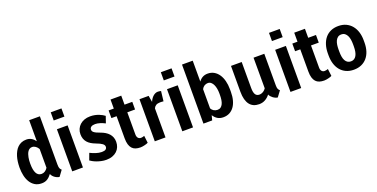

<svg xmlns="http://www.w3.org/2000/svg" viewBox="-21 -1539 4574 2327"><g transform="rotate(-20 2266.0 -376.0)"><path d="M180.7 -257.3Q180.7 -179.7 202.4 -138.7Q224.1 -97.7 268.6 -97.7Q293.5 -97.7 314.2 -111.6Q335 -125.5 348.6 -147.9V-389.2Q335 -413.6 314 -428.7Q293 -443.8 269.5 -443.8Q251 -443.8 237.1 -435.3Q223.1 -426.8 213.4 -412.4Q203.6 -397.9 197.3 -379.6Q190.9 -361.3 187.3 -341.8Q183.6 -322.3 182.1 -303Q180.7 -283.7 180.7 -267.6ZM42.5 -267.6Q43 -301.8 47.4 -336.2Q51.8 -370.6 61.3 -402.1Q70.8 -433.6 85.7 -461.2Q100.6 -488.8 121.6 -509Q142.6 -529.3 170.7 -541Q198.7 -552.7 233.9 -552.7Q270 -552.7 298.3 -536.6Q326.7 -520.5 348.6 -490.2V-761.2H486.8V-136.7Q486.8 -120.6 488.5 -109.6Q490.2 -98.6 493.4 -90.3Q496.6 -82 501.7 -75.7Q506.8 -69.3 514.2 -63L460 10.7Q447.8 9.8 432.9 4.2Q418 -1.5 404.1 -11Q390.1 -20.5 378.7 -33.7Q367.2 -46.9 361.3 -63Q335.4 -27.8 305.2 -8.8Q274.9 10.3 232.4 10.3Q180.2 10.3 144 -12.7Q107.9 -35.6 85.4 -73.2Q63 -110.8 52.7 -158.9Q42.5 -207 42.5 -257.3Z M765.1 -761.7V-656.2H627V-761.7ZM765.1 -543V0H627V-543Z M1111.8 -142.1Q1111.8 -152.8 1106.4 -162.4Q1101.1 -171.9 1089.4 -181.2Q1077.6 -190.4 1058.3 -200Q1039.1 -209.5 1011.2 -219.7Q978.5 -231.9 952.9 -247.6Q927.2 -263.2 909.7 -283.7Q892.1 -304.2 883.1 -330.1Q874 -356 874 -389.2Q874 -423.8 887.2 -453.9Q900.4 -483.9 924.3 -505.9Q948.2 -527.8 981.9 -540.3Q1015.6 -552.7 1057.1 -552.7Q1088.9 -552.7 1116.5 -547.1Q1144 -541.5 1167 -532.7Q1189.9 -523.9 1208 -513.4Q1226.1 -502.9 1238.8 -493.2L1209 -406.7Q1177.7 -422.9 1144.5 -433.3Q1111.3 -443.8 1083 -443.8Q1049.3 -443.8 1031.2 -431.4Q1013.2 -418.9 1013.2 -397Q1013.2 -387.2 1017.1 -378.4Q1021 -369.6 1031.5 -361.1Q1042 -352.5 1060.5 -343.5Q1079.1 -334.5 1108.4 -324.2Q1140.6 -313 1167 -296.9Q1193.4 -280.8 1211.9 -260Q1230.5 -239.3 1240.5 -213.1Q1250.5 -187 1250.5 -155.3Q1250.5 -120.1 1238.3 -89.8Q1226.1 -59.6 1202.4 -37.4Q1178.7 -15.1 1144.3 -2.4Q1109.9 10.3 1065.9 10.3Q1032.7 10.3 1001.5 3.4Q970.2 -3.4 943.8 -13.2Q917.5 -22.9 897.2 -34.2Q877 -45.4 865.7 -53.7L897.9 -140.6Q913.6 -132.8 931.9 -125Q950.2 -117.2 969.2 -111.1Q988.3 -105 1007.6 -101.3Q1026.9 -97.7 1045.4 -97.7Q1080.6 -97.7 1096.2 -109.4Q1111.8 -121.1 1111.8 -142.1Z M1360.8 -659.2H1499V-543H1599.1V-444.3H1499V-158.2Q1499 -142.1 1503.2 -130.4Q1507.3 -118.7 1514.2 -111.3Q1521 -104 1530 -100.3Q1539.1 -96.7 1548.8 -96.7Q1562.5 -96.7 1574.7 -100.1Q1586.9 -103.5 1593.8 -106L1605 -13.2Q1597.2 -8.8 1585 -4.6Q1572.8 -0.5 1559.1 2.7Q1545.4 5.9 1531.2 8.1Q1517.1 10.3 1505.4 10.3Q1470.2 10.3 1443.4 1.5Q1416.5 -7.3 1398.2 -27.6Q1379.9 -47.9 1370.4 -80.1Q1360.8 -112.3 1360.8 -159.2V-444.3H1293.9V-543H1360.8Z M1971.7 -546.9 1957 -419.4Q1949.7 -419.9 1944.6 -420.4Q1939.5 -420.9 1934.6 -421.1Q1929.7 -421.4 1924.8 -421.6Q1919.9 -421.9 1913.1 -421.9Q1879.9 -421.9 1859.6 -409.2Q1839.4 -396.5 1830.1 -374.5V0H1691.9V-543H1810.1L1824.2 -460Q1832 -479.5 1843.3 -496.3Q1854.5 -513.2 1868.2 -525.6Q1881.8 -538.1 1897.7 -545.4Q1913.6 -552.7 1931.2 -552.7Q1941.4 -552.7 1952.4 -551Q1963.4 -549.3 1971.7 -546.9Z M2185.1 -761.7V-656.2H2046.9V-761.7ZM2185.1 -543V0H2046.9V-543Z M2626 -256.3V-281.2Q2626 -310.1 2620.8 -339.1Q2615.7 -368.2 2604.7 -391.4Q2593.8 -414.6 2576.9 -429.2Q2560.1 -443.8 2536.1 -443.8Q2510.7 -443.8 2490.2 -430.4Q2469.7 -417 2458 -393.6V-145.5Q2469.7 -123.5 2491 -110.8Q2512.2 -98.1 2538.6 -98.1Q2563.5 -98.1 2580.1 -110.6Q2596.7 -123 2606.9 -144.5Q2617.2 -166 2621.6 -194.8Q2626 -223.6 2626 -256.3ZM2763.7 -281.2V-247.6Q2763.7 -189 2751 -141.4Q2738.3 -93.8 2714.1 -60.1Q2689.9 -26.4 2654.8 -7.8Q2619.6 10.7 2574.2 10.7Q2531.7 10.7 2500.7 -8.1Q2469.7 -26.9 2448.2 -62L2432.1 0H2319.3Q2319.3 -191.4 2319.6 -380.6Q2319.8 -569.8 2319.8 -761.2H2458V-491.7Q2479 -521 2507.3 -536.6Q2535.6 -552.2 2573.2 -552.2Q2618.7 -552.2 2654.1 -531.7Q2689.5 -511.2 2713.9 -475.1Q2738.3 -439 2751 -389.4Q2763.7 -339.8 2763.7 -281.2Z M3176.3 -63Q3149.9 -28.8 3115 -9.3Q3080.1 10.3 3036.1 10.3Q2997.6 10.3 2967 -2.9Q2936.5 -16.1 2915.5 -43.2Q2894.5 -70.3 2883.3 -111.6Q2872.1 -152.8 2872.1 -209.5V-543H3010.3V-208.5Q3010.3 -149.9 3027.1 -124Q3043.9 -98.1 3077.1 -98.1Q3091.8 -98.1 3104.7 -102.1Q3117.7 -106 3128.4 -112.8Q3139.2 -119.6 3147.9 -128.7Q3156.7 -137.7 3163.6 -147.9L3163.1 -543H3301.8V-136.7Q3301.8 -121.1 3303.2 -110.1Q3304.7 -99.1 3307.9 -90.8Q3311 -82.5 3316.2 -75.9Q3321.3 -69.3 3329.1 -63L3274.4 10.7Q3259.8 8.8 3244.4 2Q3229 -4.9 3215.6 -15.1Q3202.1 -25.4 3191.7 -37.6Q3181.2 -49.8 3176.3 -63Z M3580.1 -761.7V-656.2H3441.9V-761.7ZM3580.1 -543V0H3441.9V-543Z M3730 -659.2H3868.2V-543H3968.3V-444.3H3868.2V-158.2Q3868.2 -142.1 3872.3 -130.4Q3876.5 -118.7 3883.3 -111.3Q3890.1 -104 3899.2 -100.3Q3908.2 -96.7 3918 -96.7Q3931.6 -96.7 3943.8 -100.1Q3956.1 -103.5 3962.9 -106L3974.1 -13.2Q3966.3 -8.8 3954.1 -4.6Q3941.9 -0.5 3928.2 2.7Q3914.6 5.9 3900.4 8.1Q3886.2 10.3 3874.5 10.3Q3839.4 10.3 3812.5 1.5Q3785.6 -7.3 3767.3 -27.6Q3749 -47.9 3739.5 -80.1Q3730 -112.3 3730 -159.2V-444.3H3663.1V-543H3730Z M4026.9 -286.1Q4027.3 -345.7 4043 -394.8Q4058.6 -443.8 4087.9 -479Q4117.2 -514.2 4159.9 -533.4Q4202.6 -552.7 4257.8 -552.7Q4314 -552.7 4357.2 -532.5Q4400.4 -512.2 4429.9 -476.3Q4459.5 -440.4 4474.6 -391.8Q4489.7 -343.3 4489.7 -286.1V-255.4Q4489.7 -195.3 4474.1 -146.5Q4458.5 -97.7 4428.7 -62.7Q4398.9 -27.8 4356 -8.8Q4313 10.3 4258.8 10.3Q4202.1 10.3 4158.9 -9.8Q4115.7 -29.8 4086.4 -65.2Q4057.1 -100.6 4042 -149.2Q4026.9 -197.8 4026.9 -255.4ZM4165 -255.4Q4165 -219.2 4170.2 -189.9Q4175.3 -160.6 4186.8 -140.1Q4198.2 -119.6 4216.1 -108.4Q4233.9 -97.2 4258.8 -97.2Q4283.2 -97.2 4300.8 -108.4Q4318.4 -119.6 4329.8 -140.4Q4341.3 -161.1 4346.7 -190.2Q4352.1 -219.2 4352.1 -255.4V-286.1Q4352.1 -314.9 4347.7 -343.3Q4343.3 -371.6 4332.5 -394Q4321.8 -416.5 4303.7 -430.4Q4285.6 -444.3 4257.8 -444.3Q4229.5 -444.3 4211.4 -429.9Q4193.4 -415.5 4183.1 -392.8Q4172.9 -370.1 4168.9 -341.8Q4165 -313.5 4165 -286.1Z"/></g></svg>

Font: Ufes Sans
Style: Bold
Weight: 700
Designer: Ricardo Esteves & Filipe Motta
Foundry: ProDesignUfes - Ricardo Esteves, Filipe Motta (This is a derivative work, based on Roboto family, by Christian Robertson
Version: Version 2.0